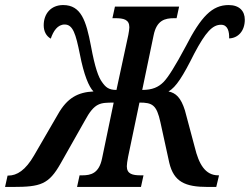

<svg xmlns="http://www.w3.org/2000/svg" viewBox="-66 -740 989 760"><path d="M-46 0H-16C95 0 127 -10 174 -93L269 -261C309 -336 332 -333 384 -334L338 -113C326 -54 294 -46 260 -46H249L239 0H492L502 -46H491C459 -46 436 -51 436 -82C436 -90 438 -103 441 -119L486 -334C537 -334 554 -325 569 -256L604 -96C622 -20 667 0 756 0H790L801 -46H798C746 -46 721 -91 705 -157L666 -303C650 -354 630 -372 601 -378C631 -395 658 -438 703 -528C748 -613 775 -642 809 -642C836 -642 842 -614 841 -588C876 -589 903 -617 903 -662C903 -696 882 -720 839 -720C774 -720 730 -675 669 -556C628 -479 599 -433 581 -415C561 -395 537 -384 497 -384L542 -600C554 -660 587 -668 623 -668H633L643 -714H389L379 -668H390C423 -668 446 -663 446 -632C446 -626 444 -612 442 -602L395 -384C364 -384 352 -395 338 -415C324 -434 310 -471 294 -558C275 -658 255 -720 184 -720C136 -720 107 -686 107 -640C107 -616 117 -597 135 -587C145 -617 162 -643 190 -643C223 -643 234 -605 250 -526C266 -443 286 -396 304 -378C243 -375 200 -353 163 -287L69 -125C35 -66 1 -45 -33 -45H-36Z"/></svg>

Font: Noto Serif Condensed Semi
Style: Italic
Weight: 600
Width: 3
Italic angle: -12°
Designer: Monotype Design Team
Foundry: Monotype Imaging Inc.
Version: Version 1.901